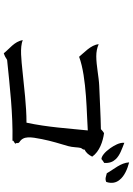

<svg xmlns="http://www.w3.org/2000/svg" viewBox="140 -928 719 1040"><g transform="rotate(90 500.0 -408.5)"><path d="M966 -624C976 -654 970 -678 955 -696C934 -723 895 -739 860 -748C863 -701 896 -668 919 -627C937 -623 948 -616 966 -624ZM863 -613C865 -641 857 -660 843 -675C822 -698 787 -709 754 -722C751 -696 770 -665 783 -646C804 -616 827 -598 842 -598C849 -603 855 -609 863 -613ZM829 -548C801 -588 746 -606 702 -612C694 -608 688 -602 680 -595C607 -594 529 -589 446 -586C397 -584 336 -570 285 -570C262 -570 240 -574 220 -583C223 -541 269 -501 288 -477C400 -519 610 -518 687 -524C676 -419 670 -309 645 -192C551 -192 456 -179 362 -170C310 -165 236 -155 198 -172C204 -127 248 -97 269 -69C282 -73 295 -80 305 -87C453 -102 598 -119 743 -116C740 -124 755 -124 759 -133C750 -139 762 -144 750 -154C716 -175 722 -214 734 -275C745 -330 759 -373 772 -418C779 -442 778 -473 782 -486C784 -493 792 -496 791 -507C809 -515 820 -530 829 -548Z"/></g></svg>

Font: Yuji Syuku Std R
Style: Regular
Weight: 400
Designer: Kataoka Yuji
Foundry: Kinuta Font Factory
Version: Version 3.000;hotconv 1.0.111;makeotfexe 2.5.65597